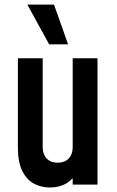

<svg xmlns="http://www.w3.org/2000/svg" viewBox="-20 -800 506 832"><path d="M196 12.5Q160 12.5 128.5 -3.5Q97 -19.5 77.2 -57.8Q57.5 -96 57.5 -162V-547.5H165V-162Q165 -131.5 182.2 -113.2Q199.5 -95 230 -95Q260.5 -95 277.8 -113.2Q295 -131.5 295 -162V-547.5H402.5V0H295V-80L314 -55.5Q297.5 -23.5 267.8 -5.5Q238 12.5 196 12.5ZM193 -608 98.5 -780H214L275 -608Z"/></svg>

Font: Mohave Light SemiBold
Style: Regular
Weight: 600
Version: Version 2.003